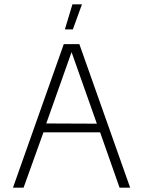

<svg xmlns="http://www.w3.org/2000/svg" viewBox="-20 -867 662 888"><path d="M533 1 443 -255H181L89 1H40L275 -663H347L582 1ZM311 -626 194 -296 428 -295ZM317 -731H280L315 -847H359Z"/></svg>

Font: Sulphur Point Light
Style: Regular
Weight: 300
Designer: Noponies / Dale Sattler
Foundry: Noponies
Version: Version 1.000; ttfautohint (v1.8)